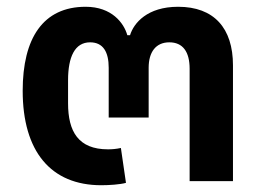

<svg xmlns="http://www.w3.org/2000/svg" viewBox="-20 -535 776 567"><path d="M279 12C302 12 334 10 352 5L337 -98C323 -95 311 -94 299 -94C211 -94 181 -147 181 -230V-298C181 -367 201 -410 246 -410C285 -410 301 -381 301 -335V-188H419V-335C419 -381 440 -410 480 -410C520 -410 540 -382 540 -332V0H668V-342C668 -452 612 -515 506 -515C415 -515 375 -467 364 -431H356C346 -467 310 -515 233 -515C107 -515 47 -422 47 -267C47 -88 130 12 279 12Z"/></svg>

Font: IBM Plex Thai SemiBold
Style: Regular
Weight: 600
Designer: Mike Abbink, Paul van der Laan, Pieter van Rosmalen, Ben Mitchell, Mark Frömberg
Foundry: Bold Monday
Version: Version 1.0